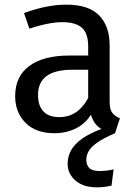

<svg xmlns="http://www.w3.org/2000/svg" viewBox="-20 -559 584 823"><path d="M265 -539Q360 -539 405 -493Q450 -447 450 -364V-123Q450 -89 462 -74.5Q474 -60 494 -52L473 12Q429 7 402 -15Q375 -37 365 -86L358 -123V-360Q358 -417 330.5 -440.5Q303 -464 248 -464Q219 -464 183 -457Q147 -450 106 -436L83 -503Q132 -521 176.5 -530Q221 -539 265 -539ZM277 -321H373V-260H289Q216 -260 179.5 -233Q143 -206 143 -152Q143 -106 166 -81.5Q189 -57 234 -57Q279 -57 311.5 -82Q344 -107 367 -157L379 -82Q352 -33 309 -10.5Q266 12 213 12Q134 12 89.5 -32.5Q45 -77 45 -147Q45 -232 106 -276.5Q167 -321 277 -321ZM459 -21 473 12Q422 34 395.5 53Q369 72 359.5 90Q350 108 350 126Q350 148 362.5 161Q375 174 406 174Q422 174 435.5 172.5Q449 171 467 167L458 237Q443 240 429 242Q415 244 395 244Q337 244 303.5 215Q270 186 270 143Q270 106 290.5 76Q311 46 353 22Q395 -2 459 -21Z"/></svg>

Font: Fira Sans Variable
Style: Regular
Weight: 400
Designer: Carrois Corporate & Edenspiekermann AG
Foundry: Carrois Corporate GbR & Edenspiekermann AG
Version: Version 4.202